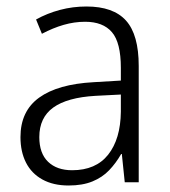

<svg xmlns="http://www.w3.org/2000/svg" viewBox="-20 -561 523 591"><path d="M246 -541Q329 -541 368 -497.5Q407 -454 407 -358V0H364L355 -87H353Q337 -59 316 -37Q295 -15 264.5 -2.5Q234 10 191 10Q144 10 110.5 -8.5Q77 -27 60 -60.5Q43 -94 43 -139Q43 -219 100.5 -260.5Q158 -302 268 -308L352 -313V-352Q352 -430 324.5 -462Q297 -494 242 -494Q209 -494 176 -484.5Q143 -475 109 -457L91 -501Q125 -520 164.5 -530.5Q204 -541 246 -541ZM274 -266Q187 -261 144 -230Q101 -199 101 -139Q101 -89 128 -63Q155 -37 202 -37Q275 -37 313 -85Q351 -133 352 -217V-270Z"/></svg>

Font: Noto Sans Thai SemiCondensed Light
Style: Regular
Weight: 300
Width: 4
Designer: Monotype Design Team
Foundry: Monotype Imaging Inc.
Version: Version 2.001